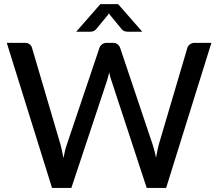

<svg xmlns="http://www.w3.org/2000/svg" viewBox="-20 -930 1080 950"><path d="M1026 -718 802 0H706L531 -532.5Q525 -548.5 520.5 -571Q515 -548 510 -532.5L333 0H237.5L13.5 -718H102.5Q116.5 -718 126 -711.2Q135.5 -704.5 138.5 -693L280 -212.5Q284 -198.5 287.2 -182Q290.5 -165.5 294 -147.5Q297.5 -165.5 301.2 -182Q305 -198.5 310 -212.5L472 -693Q475 -703 484.8 -710.5Q494.5 -718 508 -718H538.5Q552.5 -718 561.5 -711Q570.5 -704 574.5 -693L736 -212.5Q745 -185 752 -150Q758 -184.5 765 -212.5L907 -693Q909.5 -703 919.5 -710.5Q929.5 -718 943 -718ZM684 -773H613Q606.5 -773 597.5 -775.2Q588.5 -777.5 579.5 -789L525 -855L519 -864L513 -855L458.5 -789Q449.5 -777.5 440.5 -775.2Q431.5 -773 425 -773H357L476.5 -909.5H564.5Z"/></svg>

Font: Lato 2
Style: Regular
Weight: 500
Designer: Lukasz Dziedzic with Adam Twardoch and Botio Nikoltchev
Foundry: tyPoland Lukasz Dziedzic
Version: Version 2.015; 2015-08-06; http://www.latofonts.com/